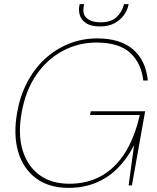

<svg xmlns="http://www.w3.org/2000/svg" viewBox="-20 -898 759 930"><path d="M312 12Q217 12 154.5 -34.5Q92 -81 68 -163Q44 -245 63 -353Q77 -433 111.5 -499Q146 -565 197.5 -612.5Q249 -660 313.5 -686Q378 -712 451 -712Q561 -712 623.5 -659.5Q686 -607 696 -508H674Q665 -591 611 -641.5Q557 -692 447 -692Q360 -692 284 -651.5Q208 -611 156 -535.5Q104 -460 85 -353Q66 -248 89.5 -170.5Q113 -93 171 -50.5Q229 -8 316 -8Q404 -8 472 -46.5Q540 -85 586.5 -159.5Q633 -234 657 -341H416L420 -359H683L619 0H603L629 -192H628Q593 -125 546 -79.5Q499 -34 440.5 -11Q382 12 312 12ZM464 -770Q421 -770 397.5 -785.5Q374 -801 367 -823.5Q360 -846 364 -868L366 -878H388Q376 -833 398.5 -811.5Q421 -790 468 -790Q517 -790 544 -814.5Q571 -839 581 -878H603L601 -869Q596 -847 579.5 -824Q563 -801 534.5 -785.5Q506 -770 464 -770Z"/></svg>

Font: DM Sans 28pt Thin
Style: Italic
Weight: 250
Italic angle: -10°
Version: Version 4.004;gftools[0.9.30]